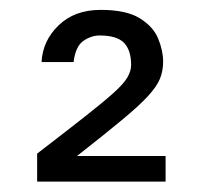

<svg xmlns="http://www.w3.org/2000/svg" viewBox="-20 -711 403 381"><path d="M303.7 -588.9Q303.7 -570.3 297.4 -554.7Q291 -539.1 273.4 -520Q255.9 -501 221.7 -472.7Q187.5 -444.3 132.8 -401.4H308.6V-350.6H53.7V-406.2Q112.3 -451.2 148.9 -480Q185.5 -508.8 205.6 -526.9Q225.6 -544.9 232.9 -557.6Q240.2 -570.3 240.2 -582Q240.2 -611.3 226.1 -626Q211.9 -640.6 177.7 -640.6Q161.1 -640.6 145.5 -629.9Q129.9 -619.1 126 -587.9H62.5Q64.5 -629.9 96.2 -660.6Q127.9 -691.4 179.7 -691.4Q230.5 -691.4 257.3 -674.8Q284.2 -658.2 293.9 -634.3Q303.7 -610.4 303.7 -588.9Z"/></svg>

Font: Namkio Khamti
Style: Regular
Weight: 400
Designer: Debbi Hosken
Foundry: SIL International
Version: Version 3.917